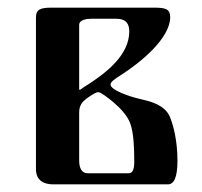

<svg xmlns="http://www.w3.org/2000/svg" viewBox="-20 -482 527 502"><path d="M74 -40C74 -9 96 0 119 0H419C434 0 444 -16 444 -62C444 -117 432 -158 424 -177C417 -192 404 -211 347 -223C316 -230 269 -247 269 -261C269 -267 277 -274 298 -287C348 -319 425 -382 425 -437C425 -458 414 -462 383 -462H116C86 -462 74 -458 74 -436ZM187 -62V-188C187 -209 197 -218 213 -229C226 -238 233 -241 237 -241C244 -241 264 -225 275 -216C294 -200 314 -179 321 -158C330 -132 331 -92 331 -59C331 -37 326 -29 316 -29H209C193 -29 187 -44 187 -62ZM187 -248V-417C187 -431 209 -433 219 -433H284C311 -433 318 -418 318 -400C318 -338 258 -292 210 -261C205 -258 200 -255 189 -247Z"/></svg>

Font: Monomakh Unicode
Style: Regular
Weight: 400
Version: Version 1.2